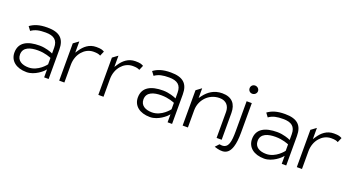

<svg xmlns="http://www.w3.org/2000/svg" viewBox="-45 -1195 3419 1849"><g transform="rotate(20 1664.0 -270.0)"><path d="M45 -127C45 -44 111 11 218 11C305 11 378 -62 378 -62L396 -82V0H442V-302C442 -412 388 -462 263 -462C178 -462 128 -443 87 -413L116 -374C156 -403 200 -411 263 -411C347 -411 389 -379 389 -301V-242L373 -249C373 -249 315 -273 252 -273C129 -273 45 -232 45 -127ZM102 -128C102 -205 178 -224 252 -224C327 -224 381 -200 389 -197V-131C388 -129 320 -38 221 -38C155 -38 102 -65 102 -128Z M543 -20H596V-201C596 -259 616 -307 645 -340C670 -369 709 -395 761 -395C798 -395 816 -390 831 -381L852 -430C830 -441 820 -447 769 -447C696 -447 648 -404 614 -353L596 -326V-441L543 -402Z M944 -20H997V-201C997 -259 1017 -307 1046 -340C1071 -369 1110 -395 1162 -395C1199 -395 1217 -390 1232 -381L1253 -430C1231 -441 1221 -447 1170 -447C1097 -447 1049 -404 1015 -353L997 -326V-441L944 -402Z M1310 -127C1310 -44 1376 11 1483 11C1570 11 1643 -62 1643 -62L1661 -82V0H1707V-302C1707 -412 1653 -462 1528 -462C1443 -462 1393 -443 1352 -413L1381 -374C1421 -403 1465 -411 1528 -411C1612 -411 1654 -379 1654 -301V-242L1638 -249C1638 -249 1580 -273 1517 -273C1394 -273 1310 -232 1310 -127ZM1367 -128C1367 -205 1443 -224 1517 -224C1592 -224 1646 -200 1654 -197V-131C1653 -129 1585 -38 1486 -38C1420 -38 1367 -65 1367 -128Z M1808 -20H1862V-197C1862 -256 1887 -303 1919 -336C1948 -365 1993 -391 2053 -391C2124 -391 2156 -344 2156 -286V-20H2208V-294C2208 -385 2163 -443 2062 -443C1977 -443 1921 -400 1882 -349L1862 -322V-422L1808 -382Z M2168 66C2252 94 2314 91 2343 -3C2354 -38 2360 -85 2360 -148V-451H2307V-147C2307 -35 2296 31 2229 31C2221 31 2213 30 2203 28ZM2291 -579C2291 -555 2309 -537 2333 -537C2357 -537 2377 -556 2377 -579C2377 -602 2357 -621 2333 -621C2309 -621 2291 -603 2291 -579Z M2480 -127C2480 -44 2546 11 2653 11C2740 11 2813 -62 2813 -62L2831 -82V0H2877V-302C2877 -412 2823 -462 2698 -462C2613 -462 2563 -443 2522 -413L2551 -374C2591 -403 2635 -411 2698 -411C2782 -411 2824 -379 2824 -301V-242L2808 -249C2808 -249 2750 -273 2687 -273C2564 -273 2480 -232 2480 -127ZM2537 -128C2537 -205 2613 -224 2687 -224C2762 -224 2816 -200 2824 -197V-131C2823 -129 2755 -38 2656 -38C2590 -38 2537 -65 2537 -128Z M2978 -20H3031V-201C3031 -259 3051 -307 3080 -340C3105 -369 3144 -395 3196 -395C3233 -395 3251 -390 3266 -381L3287 -430C3265 -441 3255 -447 3204 -447C3131 -447 3083 -404 3049 -353L3031 -326V-441L2978 -402Z"/></g></svg>

Font: Charger Sport
Style: ExLitExt
Weight: 200
Designer: Jasper
Foundry: Cannot Into Space Fonts
Version: Version 1.1